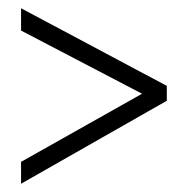

<svg xmlns="http://www.w3.org/2000/svg" viewBox="-20 -587 454 465"><path d="M31 -142V-195L324 -360L31 -513V-567L384 -379V-343Z"/></svg>

Font: Noto Sans Malayalam ExtraCondensed Light
Style: Regular
Weight: 300
Width: 2
Designer: Jelle Bosma - Monotype Design Team
Foundry: Monotype Imaging Inc.
Version: Version 2.104; ttfautohint (v1.8.4.7-5d5b)